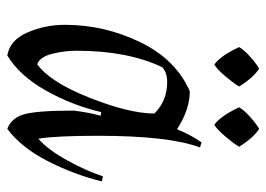

<svg xmlns="http://www.w3.org/2000/svg" viewBox="-122 -593 730 526"><g transform="rotate(90 243.0 -330.0)"><path d="M48 -143Q48 -251 95.5 -349Q143 -447 230 -485Q280 -485 334 -450Q350 -489 370 -517L384 -513Q352 -428 352 -234Q352 -117 360 -70Q390 -96 419 -148.5Q448 -201 463 -247L477 -244Q458 -167 421 -95Q384 -23 333 15Q303 4 293 -31.5Q283 -67 283 -167Q288 -208 297 -241L287 -242Q269 -164 228.5 -91.5Q188 -19 132 15Q90 8 69 -40Q48 -88 48 -143ZM119 -174Q119 -141 127.5 -107.5Q136 -74 156 -67Q205 -102 248 -211Q291 -320 291 -388Q256 -423 205 -423Q178 -423 164 -409Q119 -315 119 -174ZM382 -620Q373 -605 354.5 -583Q336 -561 322 -552Q298 -569 274 -620Q281 -633 300 -650Q319 -667 333 -675Q358 -659 382 -620ZM217 -620Q208 -605 189.5 -583Q171 -561 157 -552Q133 -569 109 -620Q116 -633 135 -650Q154 -667 168 -675Q193 -659 217 -620Z"/></g></svg>

Font: Almendra
Style: Italic
Weight: 400
Italic angle: -12°
Designer: Ana Sanfelippo
Foundry: Ana Sanfelippo
Version: Version 1.004